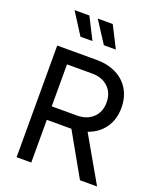

<svg xmlns="http://www.w3.org/2000/svg" viewBox="-176 -1098 999 1204"><g transform="rotate(20 324.0 -495.5)"><path d="M83 -745H346Q420 -745 476.5 -717Q533 -689 564 -637Q595 -585 595 -515Q595 -437 555.5 -381.5Q516 -326 447 -302L620 0H506L345 -285H181V0H83ZM349 -375Q415 -375 455.5 -413Q496 -451 496 -515Q496 -579 455.5 -617Q415 -655 349 -655H181V-375ZM264 -991H364L437 -847H357ZM208 -991 281 -847H201L109 -991Z"/></g></svg>

Font: Eudoxus Sans Medium
Style: Regular
Weight: 500
Designer: Stijn de Vries
Foundry: tokotype
Version: Version 2.005